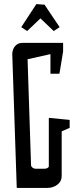

<svg xmlns="http://www.w3.org/2000/svg" viewBox="-20 -920 396 940"><path d="M158 -900 198 -897 272 -787 243 -768 178 -830 113 -768 84 -787ZM282 -277V-58Q282 -32 261 -16Q240 0 212 0H62L40 -656Q41 -680 54.5 -695Q68 -710 89 -710H289V-668L271 -559H227V-655L115 -630L132 -112Q132 -105 139 -99.5Q146 -94 153 -94H199Q206 -94 212.5 -97.5Q219 -101 219 -106V-343L321 -333V-294Z"/></svg>

Font: Bahiana
Style: Regular
Weight: 400
Designer: Pablo Cosgaya & Dani Raskovsky
Foundry: Pablo Cosgaya & Dani Raskovsky
Version: Version 1.005